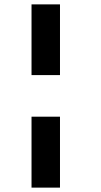

<svg xmlns="http://www.w3.org/2000/svg" viewBox="-20 -718 461 877"><path d="M124 139V-185H254V139ZM124 -375V-698H254V-375Z"/></svg>

Font: Manuale ExtraBold
Style: Regular
Weight: 800
Version: Version 1.002